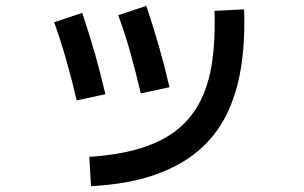

<svg xmlns="http://www.w3.org/2000/svg" viewBox="-20 -605 1040 656"><path d="M291 31 285 -69Q389 -76 463.5 -99.5Q538 -123 588 -164Q638 -205 666.5 -263.5Q695 -322 705.5 -398Q716 -474 713 -568L814 -573Q818 -463 803 -371.5Q788 -280 751.5 -208.5Q715 -137 653 -86Q591 -35 501 -5Q411 25 291 31ZM242 -262Q226 -331 207 -398Q188 -465 165 -529L261 -561Q285 -489 304.5 -421Q324 -353 340 -283ZM461 -286Q445 -354 427 -419.5Q409 -485 384 -553L480 -585Q504 -513 523.5 -445Q543 -377 559 -307Z"/></svg>

Font: Murecho Thin Medium
Style: Regular
Weight: 500
Version: Version 1.010